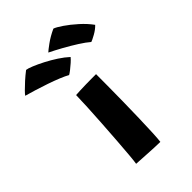

<svg xmlns="http://www.w3.org/2000/svg" viewBox="-344 -858 950 950"><g transform="rotate(-45 130.5 -383.0)"><path d="M195.5 3Q182.5 3 154.2 1.8Q126 0.5 93.5 -1.5Q61 -3.5 34 -5Q36.5 -18 40 -58Q43.5 -98 47.5 -152.5Q51.5 -207 55.2 -265.2Q59 -323.5 61.5 -374Q64 -424.5 64.5 -455.5Q73.5 -456.5 93.5 -457.2Q113.5 -458 136.5 -458.5Q159.5 -459 179 -459Q198.5 -459 207.5 -459Q207.5 -428 207.2 -377.8Q207 -327.5 206 -269.5Q205 -211.5 203.5 -156Q202 -100.5 200 -58Q198 -15.5 195.5 3ZM217.5 -767.5Q231.5 -763 261 -743Q290.5 -723 322.8 -694Q355 -665 377 -634.5Q361 -617.5 336.5 -604Q312 -590.5 303.5 -588Q284 -605 251 -626Q218 -647 181.8 -667Q145.5 -687 116 -701.5Q123.5 -709 152 -729.8Q180.5 -750.5 217.5 -767.5ZM-22.5 -718.5Q-11.5 -717.5 13 -707.5Q37.5 -697.5 68 -681.8Q98.5 -666 128 -646.8Q157.5 -627.5 178.5 -608Q172 -599.5 157.8 -586.8Q143.5 -574 129.5 -563.2Q115.5 -552.5 110 -550Q93.5 -559.5 65.2 -571Q37 -582.5 4 -593.8Q-29 -605 -60.8 -614.8Q-92.5 -624.5 -116 -631Q-112.5 -637 -98.2 -651.5Q-84 -666 -64 -684Q-44 -702 -22.5 -718.5Z"/></g></svg>

Font: Grandstander
Style: Bold
Weight: 700
Designer: Tyler Finck
Foundry: Etcetera Type Co
Version: Version 1.200; ttfautohint (v1.8.3)